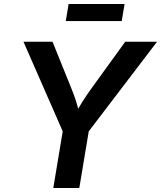

<svg xmlns="http://www.w3.org/2000/svg" viewBox="-20 -935 801 955"><path d="M245.1 0 292 -281.7 96.7 -727.5H241.2L333.5 -499Q348.1 -463.9 358.9 -429.9Q369.6 -396 378.9 -349.6H344.7Q369.1 -396.5 390.9 -430.7Q412.6 -464.8 437.5 -499L603 -727.5H761.2L421.4 -281.7L374.5 0ZM599.6 -915 585.4 -830.1H307.1L321.3 -915Z"/></svg>

Font: Inter 17pt SemiBold
Style: Italic
Weight: 600
Italic angle: -9.3988°
Version: Version 4.001;git-66647c0bb